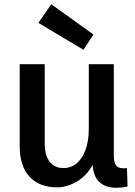

<svg xmlns="http://www.w3.org/2000/svg" viewBox="-20 -872 636 906"><path d="M374 -637 161 -764 222 -852 421 -709ZM416 -116H428Q399 -51 349.5 -19.5Q300 12 250 12Q166 12 119.5 -38Q73 -88 73 -182V-569H191V-194Q191 -140 214 -109.5Q237 -79 280 -79Q315 -79 341.5 -101Q368 -123 383.5 -164.5Q399 -206 399 -266V-569H517V-141Q517 -108 526.5 -93Q536 -78 562 -78Q566 -78 570.5 -78Q575 -78 579 -79L582 8Q569 11 555 12.5Q541 14 529 14Q475 14 445.5 -16.5Q416 -47 416 -116Z"/></svg>

Font: Yaldevi SemiBold
Style: Regular
Weight: 600
Designer: Sol Matas, Rajitha Manaperi, Kosala Senevirathne
Foundry: Mooniak
Version: Version 1.100